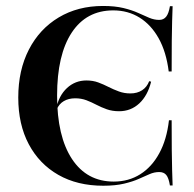

<svg xmlns="http://www.w3.org/2000/svg" viewBox="-20 -602 642 634"><path d="M321 11.3Q235.5 11.3 172.6 -24.6Q109.7 -60.5 75 -125.8Q40.3 -191.1 40.3 -279.8Q40.3 -370.2 75.4 -438.3Q110.5 -506.5 173.8 -544.4Q237.1 -582.3 320.2 -582.3Q359.7 -582.3 387.9 -575.4Q416.1 -568.5 436.3 -559.3Q456.5 -550 473 -543.1Q489.5 -536.3 505.6 -536.3Q520.2 -536.3 528.6 -546.8Q537.1 -557.3 541.1 -581.5H550Q549.2 -559.7 548.4 -532.7Q547.6 -505.6 547.2 -466.5Q546.8 -427.4 546.8 -366.1H537.1Q529 -430.6 504 -475.4Q479 -520.2 440.7 -544Q402.4 -567.7 354 -567.7Q265.3 -567.7 216.9 -494.4Q168.5 -421 168.5 -286.3Q168.5 -151.6 217.7 -77Q266.9 -2.4 355.6 -2.4Q404.8 -2.4 443.1 -26.6Q481.5 -50.8 506 -96Q530.6 -141.1 537.9 -204.8H546.8Q546.8 -146 547.2 -106.5Q547.6 -66.9 548.4 -39.5Q549.2 -12.1 550 10.5H541.1Q537.1 -14.5 529 -24.2Q521 -33.9 505.6 -33.9Q489.5 -33.9 473.8 -27Q458.1 -20.2 438.3 -11.3Q418.5 -2.4 389.9 4.4Q361.3 11.3 321 11.3ZM373.4 -234.7Q350.8 -234.7 332.7 -241.1Q314.5 -247.6 298.4 -256Q282.3 -264.5 265.3 -271Q248.4 -277.4 228.2 -277.4Q206.5 -277.4 190.7 -268.1Q175 -258.9 167.7 -241.1L165.3 -242.7Q174.2 -286.3 201.2 -311.3Q228.2 -336.3 265.3 -336.3Q287.1 -336.3 304.4 -329.8Q321.8 -323.4 338.3 -314.9Q354.8 -306.5 372.6 -300Q390.3 -293.5 410.5 -293.5Q433.1 -293.5 449.2 -304Q465.3 -314.5 472.6 -333.9L479 -332.3Q467.7 -286.3 439.9 -260.5Q412.1 -234.7 373.4 -234.7Z"/></svg>

Font: Playfair 144pt
Style: Bold
Weight: 700
Version: Version 2.001;gftools[0.9.30]